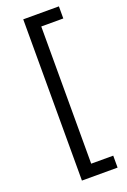

<svg xmlns="http://www.w3.org/2000/svg" viewBox="-176 -878 692 1048"><g transform="rotate(-20 170.5 -353.5)"><path d="M107.4 -822.3H314.5V-752H186.5V44.9H314.5V114.3H107.4Z"/></g></svg>

Font: WEMIX Pretendard
Style: Regular
Weight: 400
Designer: Base glyphs from Inter by Rasmus Andersson; Hangeul glyphs from Noto Sans CJK(Source Han Sans) by Jang Soo-young and Kan
Foundry: Kil Hyung-jin
Version: Version 1.000